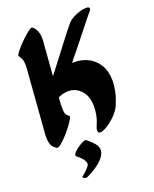

<svg xmlns="http://www.w3.org/2000/svg" viewBox="-168 -805 898 1120"><g transform="rotate(-20 281.0 -244.5)"><path d="M172 -710Q178 -706 187 -695Q196 -684 202 -663.5Q208 -643 205 -608L189 -401Q219 -440 252 -483Q285 -526 314 -564Q343 -602 363.5 -628Q384 -654 389 -659Q402 -674 423.5 -685.5Q445 -697 467.5 -703.5Q490 -710 506 -710Q527 -710 527 -699Q527 -692 517 -681Q512 -675 491.5 -650Q471 -625 442.5 -588.5Q414 -552 381.5 -512Q349 -472 320 -436Q327 -436 334 -436Q382 -436 421 -415.5Q460 -395 483.5 -355.5Q507 -316 507 -258Q507 -227 499.5 -192Q492 -157 475 -116Q463 -88 436.5 -61Q410 -34 382 -16.5Q354 1 337 1Q323 1 323 -14Q323 -19 324 -25.5Q325 -32 329 -40Q343 -72 348.5 -100.5Q354 -129 354 -154Q354 -217 321.5 -253Q289 -289 241 -289Q211 -289 179 -274L176 -230V-208Q176 -177 183 -167Q190 -157 199 -152Q205 -148 195.5 -131Q186 -114 168 -90.5Q150 -67 129.5 -45Q109 -23 92 -10Q75 3 69 0Q47 -13 38.5 -31Q30 -49 30 -82Q30 -90 30.5 -99Q31 -108 32 -118L61 -496Q64 -537 55 -556.5Q46 -576 42 -578Q37 -582 47.5 -597.5Q58 -613 76.5 -633Q95 -653 115.5 -672Q136 -691 152 -702Q168 -713 172 -710ZM245 16Q271 37 287.5 56.5Q304 76 304 98Q304 121 282 147Q266 166 238 185.5Q210 205 179 219Q177 220 175 221Q173 222 171 222Q162 222 154 216.5Q146 211 152 206Q175 190 197 163Q204 156 204 147Q204 136 194 120.5Q184 105 156 83Q154 81 154 77Q154 69 166 57Q178 45 194.5 34Q211 23 225.5 17Q240 11 245 16Z"/></g></svg>

Font: Ga Maamli
Style: Regular
Weight: 400
Designer: Afotey Clement Nii Odai, Ama Asantewa Diaka, David Abbey-Thompson
Foundry: Sorkin Type Co.
Version: Version 1.000; ttfautohint (v1.8.4.7-5d5b)